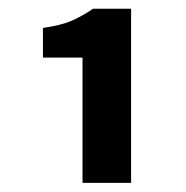

<svg xmlns="http://www.w3.org/2000/svg" viewBox="-20 -785 416 430"><path d="M164.8 -375.4V-656H76.2V-722.4Q117.2 -728.4 140.2 -738.4Q163.2 -748.3 188.2 -765.4H273.6V-375.4Z"/></svg>

Font: Source Sans 3 VF
Style: Regular
Weight: 200
Designer: Paul D. Hunt
Foundry: Adobe
Version: Version 3.046;hotconv 1.0.118;makeotfexe 2.5.65603